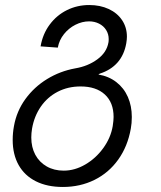

<svg xmlns="http://www.w3.org/2000/svg" viewBox="-20 -572 640 764"><path d="M30.5 -15Q30.5 -43 35.5 -70Q46 -129.5 81 -177.8Q116 -226 167.5 -257.5Q219 -289 279.5 -300Q330 -308.5 367.2 -335.8Q404.5 -363 411.5 -403Q412.5 -407.5 412.5 -416.5Q412.5 -436.5 402.2 -452.8Q392 -469 374 -478Q356 -487 334.5 -487Q307 -487 280.2 -473.5Q253.5 -460 234.5 -436.2Q215.5 -412.5 210 -382.5L141.5 -387.5Q150 -437 177.8 -474.2Q205.5 -511.5 246.5 -531.8Q287.5 -552 335 -552Q378.5 -552 412.5 -536.2Q446.5 -520.5 465.8 -491.8Q485 -463 485 -426Q485 -415 482.5 -400Q474.5 -354 447.8 -323.5Q421 -293 377 -279L371.5 -275.5Q413 -268.5 443 -245.2Q473 -222 488.8 -186.2Q504.5 -150.5 504.5 -106.5Q504.5 -81.5 500.5 -60Q488 10.5 450.5 63Q413 115.5 356 143.8Q299 172 230 172Q168 172 123 149.5Q78 127 54.2 84.8Q30.5 42.5 30.5 -15ZM428.5 -70Q432 -93 432 -106.5Q432 -164 397.2 -196Q362.5 -228 300.5 -228Q250.5 -228 209.8 -207Q169 -186 142.5 -147.8Q116 -109.5 107.5 -60Q104.5 -42 104.5 -25Q104.5 14 120.5 43.8Q136.5 73.5 165.8 90.2Q195 107 233.5 107Q277.5 107 319.5 82.5Q361.5 58 391 17.2Q420.5 -23.5 428.5 -70Z"/></svg>

Font: JuliaMono Light
Style: Italic
Weight: 300
Italic angle: -9°
Monospace: yes
Designer: cormullion
Foundry: corm
Version: Version 0.054; ttfautohint (v1.8.4)